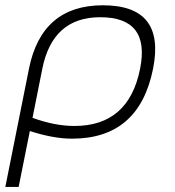

<svg xmlns="http://www.w3.org/2000/svg" viewBox="-61 -533 672 738"><path d="M64 -80.1Q149.9 -48.8 225.1 -48.8Q433.6 -48.8 477.5 -268.6Q517.1 -466.8 324.2 -466.8Q141.1 -466.8 101.6 -268.6ZM334.5 -512.7Q576.2 -512.7 527.3 -268.6Q473.6 0 215.8 0Q144.5 0 53.7 -29.3L10.7 185.5H-40.5L50.3 -268.6Q99.1 -512.7 334.5 -512.7Z"/></svg>

Font: Sansation Light
Style: Light Italic
Weight: 300
Designer: Bernd Montag
Version: Version 1.301